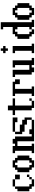

<svg xmlns="http://www.w3.org/2000/svg" viewBox="2042 -2942 915 5040"><g transform="rotate(-90 2500.0 -421.5)"><path d="M0 -109.4V-421.9H62.5V-484.4H125V-546.9H312.5V-484.4H437.5V-359.4H312.5V-484.4H125V-109.4H187.5V-46.9H312.5V-109.4H375V-171.9H437.5V-109.4H375V-46.9H312.5V15.6H125V-46.9H62.5V-109.4Z M625 -109.4H687.5V-46.9H750V-109.4H812.5V-421.9H750V-484.4H687.5V-421.9H625ZM500 -109.4V-421.9H562.5V-484.4H625V-546.9H812.5V-484.4H875V-421.9H937.5V-109.4H875V-46.9H812.5V15.6H625V-46.9H562.5V-109.4Z M1000 15.6V-46.9H1062.5V-484.4H1000V-546.9H1187.5V-484.4H1250V-546.9H1375V-484.4H1437.5V-46.9H1500V15.6H1312.5V-421.9H1187.5V-46.9H1250V15.6Z M1500 -296.9V-484.4H1562.5V-359.4H1750V-296.9H1875V-234.4H1937.5V-46.9H1875V-171.9H1750V-234.4H1562.5V-296.9ZM1500 15.6V-109.4H1625V-46.9H1875V15.6ZM1562.5 -484.4V-546.9H1937.5V-421.9H1812.5V-484.4Z M2000 -484.4V-546.9H2125V-671.9H2250V-546.9H2437.5V-484.4H2250V-46.9H2375V15.6H2187.5V-46.9H2125V-484.4ZM2375 -46.9V-109.4H2437.5V-46.9Z M2500 15.6V-46.9H2562.5V-484.4H2500V-546.9H2875V-484.4H2937.5V-359.4H2812.5V-484.4H2687.5V-46.9H2750V15.6Z M3000 -484.4V-546.9H3187.5V-109.4H3312.5V-484.4H3250V-546.9H3437.5V-46.9H3500V15.6H3312.5V-46.9H3250V15.6H3125V-46.9H3062.5V-484.4Z M3625 -734.4V-796.9H3687.5V-859.4H3750V-796.9H3812.5V-734.4H3750V-671.9H3687.5V-734.4ZM3625 15.6V-46.9H3687.5V-484.4H3625V-546.9H3812.5V-46.9H3875V15.6Z M4000 -109.4V-421.9H4062.5V-484.4H4125V-546.9H4312.5V-796.9H4250V-859.4H4437.5V-46.9H4500V15.6H4312.5V-46.9H4250V15.6H4125V-46.9H4062.5V-109.4ZM4250 -46.9V-109.4H4312.5V-421.9H4250V-484.4H4187.5V-421.9H4125V-109.4H4187.5V-46.9Z M4625 -109.4H4687.5V-46.9H4750V-109.4H4812.5V-421.9H4750V-484.4H4687.5V-421.9H4625ZM4500 -109.4V-421.9H4562.5V-484.4H4625V-546.9H4812.5V-484.4H4875V-421.9H4937.5V-109.4H4875V-46.9H4812.5V15.6H4625V-46.9H4562.5V-109.4Z"/></g></svg>

Font: KH Dot Dougenzaka 16
Style: Regular
Weight: 400
Designer: Original version for X68000 by Keitarou Hiraki (http://hp.vector.co.jp/authors/VA000874/) / TrueType conversion by Homem
Version: Version 1.00.20150527